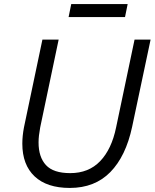

<svg xmlns="http://www.w3.org/2000/svg" viewBox="-20 -910 762 946"><path d="M98 -282 189 -715H269L178 -282Q174 -260 172 -242.5Q170 -225 170 -208Q170 -136 206.5 -96.5Q243 -57 326 -57Q417 -57 473.5 -116Q530 -175 552 -282L643 -715H722L631 -285Q600 -140 523.5 -62Q447 16 324 16Q211 16 150.5 -41Q90 -98 90 -202Q90 -221 92 -241Q94 -261 98 -282ZM318 -826 331 -890H609L596 -826Z"/></svg>

Font: Wix Madefor Text
Style: Italic
Weight: 400
Italic angle: -12°
Designer: Dalton Maag Ltd
Foundry: Dalton Maag Ltd
Version: Version 3.100